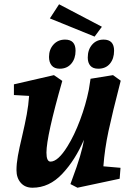

<svg xmlns="http://www.w3.org/2000/svg" viewBox="-20 -863 625 897"><path d="M57 -68Q57 -98 63.5 -134.5Q70 -171 83 -225Q97 -285 105 -328.5Q113 -372 116 -415L45 -419V-469L232 -512L271 -485Q197 -226 197 -150Q197 -108 216 -108Q251 -108 295 -179Q327 -230 354 -302Q381 -374 395 -444L403 -495L508 -512L544 -486Q505 -335 487 -251Q469 -167 463 -86L543 -79L539 -28L342 14L309 -3L317 -25Q363 -147 372 -210Q332 -116 271 -51Q210 14 132 14Q97 14 77 -9Q57 -32 57 -68ZM209 -597Q209 -632 230 -655Q251 -678 284 -678Q333 -678 333 -626Q333 -589 313 -565.5Q293 -542 259 -542Q234 -542 221.5 -557Q209 -572 209 -597ZM390 -594Q390 -631 410.5 -654.5Q431 -678 464 -678Q513 -678 513 -626Q513 -589 493.5 -565.5Q474 -542 439 -542Q414 -542 402 -556Q390 -570 390 -594ZM213 -777 256 -843 456 -738 422 -692Z"/></svg>

Font: Andada Pro ExtraBold
Style: Italic
Weight: 800
Italic angle: -6.99998°
Designer: Carolina Giovagnoli
Foundry: Huerta Tipografica
Version: Version 3.005; ttfautohint (v1.8.4)